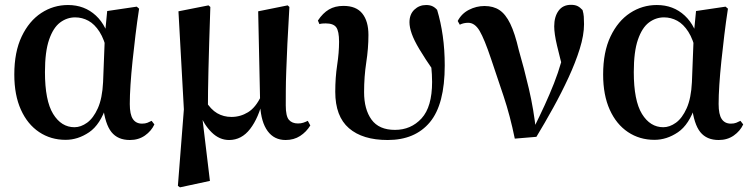

<svg xmlns="http://www.w3.org/2000/svg" viewBox="-20 -573 3163 808"><path d="M256.3 15.5Q193.6 15.5 144.7 -17.2Q95.7 -49.9 68 -111.3Q40.2 -172.8 40.2 -259.4Q40.2 -354.6 71.3 -419.6Q102.3 -484.6 153.6 -518.3Q204.8 -551.9 266.1 -551.9Q335.7 -551.9 383.5 -507.5Q431.3 -463.2 446 -381.8H452.5L431.2 -353.7Q419.2 -407.4 398.7 -439.4Q378.2 -471.4 352 -485.7Q325.8 -499.9 296.4 -499.9Q261.7 -499.9 232.8 -478.2Q204 -456.5 186.6 -406.1Q169.2 -355.7 169.2 -269.8Q169.2 -149.6 203.6 -93.6Q238.1 -37.6 293.5 -37.6Q320.2 -37.6 346.6 -56.6Q372.9 -75.6 391.7 -117.3Q410.5 -159.1 413.8 -227.4L421.6 -428L431.1 -526.6L555.4 -545L565.4 -536.5Q556.9 -481.4 550.1 -424.9Q543.2 -368.4 537.7 -315.4Q532.2 -262.4 529.2 -216.4Q526.2 -170.4 526.2 -135.4Q526.2 -91.4 539.2 -72.1Q552.2 -52.7 577.7 -52.7Q590.9 -52.7 600.2 -56.3Q609.5 -60 618 -64.5L629.7 -49.4Q617 -21.7 590 -2.7Q563 16.2 526.5 16.2Q475.9 16.2 449.1 -17.1Q422.3 -50.5 413.4 -127.3L428.4 -128.7Q402.2 -48.4 355 -16.4Q307.8 15.5 256.3 15.5Z M728.6 209.1 753.8 -112.8 731 -525.4 857.4 -550.4 865.2 -543.7Q862.4 -458.5 860.4 -394.8Q858.4 -331 857.3 -281.3Q856.2 -231.6 855.5 -190.3Q854.9 -148.9 854.9 -108.5L830.6 -84.9L863.4 188.3L737.4 215.4ZM1182 16.2Q1133.8 16.2 1106.3 -21.4Q1078.8 -59 1074.9 -128.4V-132.1L1066.5 -525.4L1190.6 -550.4L1197.9 -543.7Q1192.4 -454.3 1189.4 -388.6Q1186.4 -323 1184.7 -275.1Q1182.9 -227.1 1182.8 -192Q1182.6 -156.9 1182.6 -129.6Q1182.6 -84 1195.9 -68.7Q1209.1 -53.4 1234.1 -53.4Q1246.9 -53.4 1256.8 -56.8Q1266.7 -60.2 1275.3 -64.5L1285.9 -45.1Q1269.3 -17.8 1243 -0.8Q1216.7 16.2 1182 16.2ZM944.1 16.2Q903.2 16.2 870.6 -16.1Q838 -48.4 819.6 -96.3H816.8L844.5 -148.8Q867.1 -112.1 894 -96.5Q920.8 -80.9 954.2 -80.9Q991.6 -80.9 1023.9 -100.7Q1056.2 -120.5 1079.1 -169.2L1090.7 -156.5H1087.2Q1068.5 -76.9 1032.6 -30.4Q996.8 16.2 944.1 16.2Z M1611.5 16.2Q1506 16.2 1448.5 -33.5Q1390.9 -83.1 1390.9 -186.6Q1390.9 -246.7 1398.9 -299.3Q1406.9 -351.9 1406.9 -397.3Q1406.9 -441.7 1395 -458.1Q1383.1 -474.5 1350.7 -474.5Q1343.4 -474.5 1336.9 -474Q1330.3 -473.5 1324.3 -471.5L1317.8 -486.5Q1338.7 -518.1 1364.3 -533.1Q1389.8 -548.2 1425.5 -548.2Q1479 -548.2 1504.7 -516.1Q1530.5 -484 1530.5 -425.8Q1530.5 -369.7 1521.3 -310Q1512.2 -250.4 1512.2 -185.4Q1512.2 -112.8 1543.5 -69.6Q1574.9 -26.4 1642.1 -26.4Q1709.5 -26.4 1754 -74.7Q1798.4 -123.1 1798.4 -228.2Q1798.4 -259.1 1794.8 -294.4Q1791.2 -329.7 1785.4 -362.1L1804.8 -361.2L1806.9 -270.9Q1767.9 -327.3 1745 -365.7Q1722.1 -404.1 1712.7 -431.2Q1703.2 -458.2 1703.2 -479.1Q1703.2 -512.9 1723.8 -532.4Q1744.4 -551.9 1773.3 -551.9Q1789.1 -551.9 1800 -546.7Q1811 -541.5 1819.6 -531.4Q1835.1 -480.2 1843.3 -421.8Q1851.6 -363.4 1851.6 -297.8Q1851.6 -133.7 1789.1 -58.7Q1726.7 16.2 1611.5 16.2Z M2146.4 10.4Q2127 -85.1 2099.4 -167.9Q2071.8 -250.6 2046.4 -325.6Q2018.6 -408.5 1998.5 -442.8Q1978.4 -477.1 1950.3 -477.1Q1930.9 -477.1 1914.9 -469.1L1906.2 -484.7Q1922.4 -515.8 1953.5 -531.7Q1984.5 -547.7 2018.9 -547.7Q2056.3 -547.7 2082 -530.5Q2107.8 -513.4 2127.4 -473.1Q2147 -432.7 2163.2 -362.4Q2184.9 -288.2 2205.6 -200Q2226.3 -111.8 2236.2 -18.2H2218.1L2225.6 -33.3Q2251.1 -84.4 2272.3 -130.6Q2293.4 -176.8 2311.1 -221.5Q2328.8 -266.3 2342.4 -313.9Q2356 -361.6 2366.6 -415.3L2356.2 -256.3Q2336.1 -330.2 2324.2 -380.8Q2312.3 -431.4 2312.3 -462Q2312.3 -502.5 2330.5 -527.6Q2348.6 -552.7 2383 -552.7Q2399.5 -552.7 2410.3 -547.5Q2421 -542.3 2431.6 -530.7Q2435.8 -516.3 2436.8 -503Q2437.8 -489.8 2437.8 -471.2Q2437.8 -425.1 2419.8 -367.5Q2401.9 -310 2372.5 -246.5Q2343.2 -183 2307.8 -119Q2272.5 -55.1 2237.4 2.8Z M2734.3 15.5Q2671.6 15.5 2622.7 -17.2Q2573.7 -49.9 2546 -111.3Q2518.2 -172.8 2518.2 -259.4Q2518.2 -354.6 2549.3 -419.6Q2580.3 -484.6 2631.6 -518.3Q2682.8 -551.9 2744.1 -551.9Q2813.7 -551.9 2861.5 -507.5Q2909.3 -463.2 2924 -381.8H2930.5L2909.2 -353.7Q2897.2 -407.4 2876.7 -439.4Q2856.2 -471.4 2830 -485.7Q2803.8 -499.9 2774.4 -499.9Q2739.7 -499.9 2710.8 -478.2Q2682 -456.5 2664.6 -406.1Q2647.2 -355.7 2647.2 -269.8Q2647.2 -149.6 2681.6 -93.6Q2716.1 -37.6 2771.5 -37.6Q2798.2 -37.6 2824.6 -56.6Q2850.9 -75.6 2869.7 -117.3Q2888.5 -159.1 2891.8 -227.4L2899.6 -428L2909.1 -526.6L3033.4 -545L3043.4 -536.5Q3034.9 -481.4 3028.1 -424.9Q3021.2 -368.4 3015.7 -315.4Q3010.2 -262.4 3007.2 -216.4Q3004.2 -170.4 3004.2 -135.4Q3004.2 -91.4 3017.2 -72.1Q3030.2 -52.7 3055.7 -52.7Q3068.9 -52.7 3078.2 -56.3Q3087.5 -60 3096 -64.5L3107.7 -49.4Q3095 -21.7 3068 -2.7Q3041 16.2 3004.5 16.2Q2953.9 16.2 2927.1 -17.1Q2900.3 -50.5 2891.4 -127.3L2906.4 -128.7Q2880.2 -48.4 2833 -16.4Q2785.8 15.5 2734.3 15.5Z"/></svg>

Font: Noto Serif KR ExtraLight
Style: Regular
Weight: 200
Designer: Ryoko NISHIZUKA 西塚涼子 (kana & ideographs); Frank Grießhammer (Latin, Greek & Cyrillic); Wenlong ZHANG 张文龙 (bopomofo); San
Foundry: Adobe
Version: Version 2.002-H1;hotconv 1.1.0;makeotfexe 2.6.0